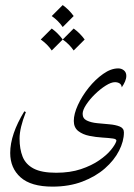

<svg xmlns="http://www.w3.org/2000/svg" viewBox="-20 -566 519 743"><path d="M437.5 -301.3Q450.2 -301.3 459.5 -293.7Q468.8 -286.1 468.8 -272.5Q468.8 -262.2 463.9 -250.7Q459 -239.3 451.2 -228Q450.2 -238.8 442.6 -243.4Q435.1 -248 424.8 -248Q410.2 -248 388.9 -234.6Q367.7 -221.2 347.4 -201.4Q327.1 -181.6 313.5 -160.9Q299.8 -140.1 299.8 -125.5Q299.8 -107.4 315.9 -99.6Q332 -91.8 355.7 -89.4Q379.4 -86.9 403.3 -85Q427.2 -83 443.4 -76.4Q459.5 -69.8 459.5 -53.7Q459.5 -19.5 440.7 17.3Q421.9 54.2 386 85.7Q350.1 117.2 298.8 136.7Q247.6 156.2 183.1 156.2Q100.1 156.2 59.8 120.4Q19.5 84.5 19.5 25.9Q19.5 -45.9 74.2 -135.3L80.1 -132.3Q55.7 -70.8 55.7 -29.8Q55.7 10.7 67.6 40.5Q79.6 70.3 110.4 86.4Q141.1 102.5 197.3 102.5Q251.5 102.5 293 88.6Q334.5 74.7 363.8 54.4Q393.1 34.2 409.7 13.7Q426.3 -6.8 430.2 -20Q432.6 -27.8 416.7 -30Q400.9 -32.2 376 -33.7Q351.1 -35.2 325.7 -40.3Q300.3 -45.4 283 -58.8Q265.6 -72.3 265.6 -98.1Q265.6 -125 281.5 -159.7Q297.4 -194.3 323.2 -226.6Q349.1 -258.8 379.2 -280Q409.2 -301.3 437.5 -301.3ZM222.7 -546.4Q247.1 -528.8 265.1 -503.9L222.7 -461.4Q206.1 -485.8 180.2 -503.9ZM180.2 -455.6Q204.6 -438 222.7 -413.1L180.2 -370.6Q163.6 -395 137.7 -413.1ZM265.1 -455.6Q289.6 -438 307.6 -413.1L265.1 -370.6Q248.5 -395 222.7 -413.1Z"/></svg>

Font: Lateef ExtraLight
Style: Regular
Weight: 200
Designer: SIL International
Foundry: SIL International
Version: Version 4.200